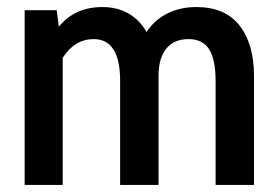

<svg xmlns="http://www.w3.org/2000/svg" viewBox="-20 -525 786 545"><path d="M701 -309V0H592V-295Q592 -355 574 -384.5Q556 -414 515 -414Q474 -414 452 -387Q430 -360 430 -309V0H321V-295Q321 -414 246 -414Q192 -414 158 -361V0H50V-496H141L147 -449Q192 -505 271 -505Q313 -505 345 -486.5Q377 -468 396 -434Q418 -468 454.5 -486.5Q491 -505 537 -505Q619 -505 660 -452.5Q701 -400 701 -309Z"/></svg>

Font: Cabin Condensed SemiBold
Style: Regular
Weight: 600
Width: 3
Designer: Pablo Impallari
Foundry: Pablo Impallari. http://www.impallari.com Igino Marini. http://www.ikern.com
Version: Version 2.200